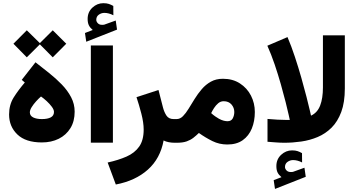

<svg xmlns="http://www.w3.org/2000/svg" viewBox="-20 -913 2290 1228"><path d="M138.7 -385.3 119.1 -402.3 207 -514.6Q250 -481 293.9 -446Q337.9 -411.1 375 -372.8Q412.1 -334.5 434.8 -291.3Q457.5 -248 457.5 -198.7Q457.5 -137.2 430.4 -93.3Q403.3 -49.3 356 -25.6Q308.6 -2 248 -2Q144 -2 91.1 -53Q38.1 -104 38.1 -180.7Q38.1 -243.2 67.9 -290.3Q97.7 -337.4 138.7 -385.3ZM325.2 -197.3Q325.2 -211.4 311.8 -229.7Q298.3 -248 279.1 -265.9Q259.8 -283.7 242.2 -295.9Q227.5 -283.2 210.9 -264.9Q194.3 -246.6 182.6 -227.8Q170.9 -209 170.9 -194.3Q170.9 -172.9 192.1 -162.1Q213.4 -151.4 247.6 -151.4Q284.7 -151.4 304.9 -162.4Q325.2 -173.3 325.2 -197.3ZM151.4 -719.2 234.9 -637.2 317.4 -719.2 403.8 -633.3 317.4 -546.4 234.9 -629.4 151.4 -546.4 65.9 -633.3Z M573.2 -721.2Q556.6 -734.9 548.6 -750.7Q540.5 -766.6 540.5 -792Q540.5 -835.9 571 -864.3Q601.6 -892.6 640.6 -892.6Q662.1 -892.6 676 -887.9Q689.9 -883.3 704.6 -875L705.1 -815.4Q675.3 -830.6 647.5 -830.6Q628.4 -830.6 612.1 -819.1Q595.7 -807.6 595.7 -785.6Q596.2 -772.9 607.9 -762.2Q619.6 -751.5 645 -754.9Q645.5 -754.9 648.4 -755.9L720.2 -781.7L728.5 -723.6L531.7 -646L523.4 -702.1ZM702.1 -622.1V-0.5H561V-622.1Z M1096.2 0Q1077.1 0 1058.6 -3.7Q1040 -7.3 1026.4 -14.6Q1005.4 100.6 925.8 171.9Q846.2 243.2 720.7 267.1L668.5 126.5Q737.3 111.3 789.3 88.4Q841.3 65.4 870.1 24.7Q898.9 -16.1 898.9 -84Q898.9 -128.9 884 -186.3Q869.1 -243.7 853 -291.5L993.7 -337.4L1022.5 -225.1Q1030.3 -195.3 1044.9 -173.3Q1059.6 -151.4 1090.8 -151.4H1109.9V0Z M1434.1 11.2Q1382.8 11.2 1338.4 -10.7Q1293.9 -32.7 1252 -62.5Q1234.9 -45.9 1216.8 -31.7Q1198.7 -17.6 1174.1 -8.8Q1149.4 0 1111.8 0H1090.3V-151.4H1109.4Q1131.8 -151.4 1150.1 -169.9Q1168.5 -188.5 1186.5 -218Q1204.6 -247.6 1224.9 -280.3Q1245.1 -313 1270.3 -342.5Q1295.4 -372.1 1328.6 -390.6Q1361.8 -409.2 1405.8 -409.2Q1468.8 -409.2 1514.6 -379.4Q1560.5 -349.6 1585.2 -301.3Q1609.9 -252.9 1609.9 -196.8Q1609.9 -138.2 1590.6 -91.1Q1571.3 -43.9 1532.5 -16.4Q1493.7 11.2 1434.1 11.2ZM1410.6 -265.6Q1391.1 -265.6 1375.7 -252.7Q1360.4 -239.7 1349.1 -222.2Q1337.9 -204.6 1330.6 -189.5Q1344.2 -177.2 1356.7 -168.5Q1369.1 -159.7 1379.9 -153.8Q1397 -144.5 1410.6 -141.1Q1424.3 -137.7 1435.1 -137.7Q1459 -137.7 1468.8 -156.2Q1478.5 -174.8 1478.5 -196.8Q1478.5 -224.1 1460.4 -244.9Q1442.4 -265.6 1410.6 -265.6Z M1780.3 220.2Q1763.7 206.5 1755.6 190.7Q1747.6 174.8 1747.6 149.4Q1747.6 105.5 1778.1 77.1Q1808.6 48.8 1847.7 48.8Q1869.1 48.8 1883.1 53.5Q1897 58.1 1911.6 66.4L1912.1 126Q1882.3 110.8 1854.5 110.8Q1835.4 110.8 1819.1 122.3Q1802.7 133.8 1802.7 155.8Q1803.2 168.5 1814.9 179.2Q1826.7 189.9 1852.1 186.5Q1852.5 186.5 1855.5 185.5L1927.2 159.7L1935.5 217.8L1738.8 295.4L1730.5 239.3ZM1798.8 0Q1771.5 0 1744.9 -2.2Q1718.3 -4.4 1690.9 -6.3V-152.3Q1721.2 -149.4 1753.7 -147.7Q1786.1 -146 1808.6 -146H1833.5Q1833.5 -146 1826.7 -177Q1819.8 -208 1806.9 -259.8Q1793.9 -311.5 1776.1 -374.3Q1758.3 -437 1736.6 -501.2Q1714.8 -565.4 1689.9 -620.6L1818.8 -675.8Q1843.8 -617.2 1866.2 -549.1Q1888.7 -481 1907.5 -414.8Q1926.3 -348.6 1940.2 -293.9Q1954.1 -239.3 1961.7 -206.3Q1969.2 -173.3 1969.2 -173.3Q2010.3 -192.4 2027.8 -238.5Q2045.4 -284.7 2045.4 -353.5V-687H2185.5V-347.2Q2185.5 -258.3 2162.6 -196.8Q2139.6 -135.3 2100.6 -96.4Q2061.5 -57.6 2011.5 -36.6Q1961.4 -15.6 1906.7 -7.8Q1852.1 0 1798.8 0Z"/></svg>

Font: Vazirmatn UI NL Black
Style: Regular
Weight: 900
Designer: Saber Rastikerdar
Foundry: Saber Rastikerdar
Version: Version 33.003